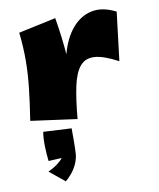

<svg xmlns="http://www.w3.org/2000/svg" viewBox="-85 -540 744 900"><g transform="rotate(-10 286.5 -90.0)"><path d="M260 15 40 -15Q53 -99 60.5 -165.5Q68 -232 68.5 -295Q69 -358 61 -431L239 -469Q255 -373 261 -293Q281 -368 320.5 -414Q360 -460 413 -470.5Q466 -481 528 -449L500 -218Q431 -255 387.5 -257.5Q344 -260 319 -229.5Q294 -199 281 -137.5Q268 -76 260 15ZM155 293 83 234Q109 222 128 207.5Q147 193 155 182L92 185Q88 153 87 114.5Q86 76 91 46L225 53Q225 87 225 117.5Q225 148 223 179Q219 210 201.5 239.5Q184 269 155 293Z"/></g></svg>

Font: Marhey ExtraBold
Style: Regular
Weight: 800
Designer: Nur Syamsi & Bustanul Arifin
Foundry: Namelatype
Version: Version 1.000; ttfautohint (v1.8.4.7-5d5b)